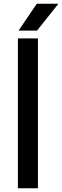

<svg xmlns="http://www.w3.org/2000/svg" viewBox="-20 -1015 335 1035"><path d="M76.5 0V-808H184.5V0ZM80 -850 178.5 -995H295L179.5 -850Z"/></svg>

Font: Encode Sans SemiExpanded SemiExpanded Medium
Style: Regular
Weight: 500
Width: 6
Designer: Multiple Designers
Foundry: Impallari Type
Version: Version 3.000; ttfautohint (v1.8.3) -l 8 -r 50 -G 200 -x 14 